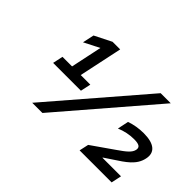

<svg xmlns="http://www.w3.org/2000/svg" viewBox="-111 -1002 1318 1318"><g transform="rotate(45 548.5 -342.5)"><path d="M179 -295H449L465 -370H372L439 -686H365L242 -624L224 -540L336 -597L288 -370H195ZM271 0H370L946 -670H848ZM732 1H1043L1059 -74H879L880 -77L940 -117C1013 -165 1078 -205 1094 -282C1110 -354 1063 -394 960 -394C914 -394 868 -386 829 -372L812 -291C855 -309 899 -318 942 -318C992 -318 1010 -306 1004 -276C997 -244 967 -220 909 -180L747 -67Z"/></g></svg>

Font: LT Wave Text Medium Italic
Style: Regular
Weight: 500
Designer: Daniel Lyons
Version: Version 2.5 (Glyphs App)